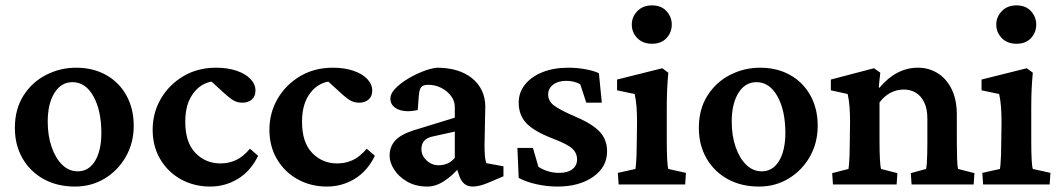

<svg xmlns="http://www.w3.org/2000/svg" viewBox="-20 -685 3934 713"><path d="M258.8 7.8Q192.4 7.8 142.1 -20Q91.8 -47.9 63.5 -97.2Q35.2 -146.5 35.2 -210Q35.2 -279.3 66.9 -329.6Q98.6 -379.9 150.9 -406.7Q203.1 -433.6 262.7 -433.6Q326.2 -433.6 374.5 -406.2Q422.9 -378.9 449.7 -330.1Q476.6 -281.2 476.6 -217.8Q476.6 -154.3 447.3 -103Q418 -51.8 368.7 -22Q319.3 7.8 258.8 7.8ZM268.6 -48.8Q295.9 -48.8 315.4 -65.9Q335 -83 345.7 -115.2Q356.4 -147.5 356.4 -190.4Q356.4 -274.4 327.1 -327.1Q297.9 -379.9 249 -379.9Q207 -379.9 182.1 -339.8Q157.2 -299.8 157.2 -233.4Q157.2 -180.7 171.9 -138.7Q186.5 -96.7 211.4 -72.8Q236.3 -48.8 268.6 -48.8Z M760.7 7.8Q701.2 7.8 652.8 -18.6Q604.5 -44.9 575.7 -92.8Q546.9 -140.6 546.9 -203.1Q546.9 -265.6 577.1 -317.9Q607.4 -370.1 660.6 -401.9Q713.9 -433.6 782.2 -433.6Q825.2 -433.6 858.4 -422.4Q891.6 -411.1 910.2 -391.6Q928.7 -372.1 928.7 -348.6Q928.7 -327.1 915 -315.4Q901.4 -303.7 880.9 -303.7Q863.3 -303.7 850.1 -310.5Q836.9 -317.4 819.3 -333L754.9 -391.6L799.8 -380.9Q767.6 -387.7 737.3 -372.6Q707 -357.4 687.5 -322.3Q668 -287.1 668 -232.4Q668 -156.2 705.6 -117.2Q743.2 -78.1 798.8 -78.1Q829.1 -78.1 856 -90.3Q882.8 -102.5 908.2 -132.8L938.5 -106.4Q911.1 -49.8 863.8 -21Q816.4 7.8 760.7 7.8Z M1194.3 7.8Q1134.8 7.8 1086.4 -18.6Q1038.1 -44.9 1009.3 -92.8Q980.5 -140.6 980.5 -203.1Q980.5 -265.6 1010.7 -317.9Q1041 -370.1 1094.2 -401.9Q1147.5 -433.6 1215.8 -433.6Q1258.8 -433.6 1292 -422.4Q1325.2 -411.1 1343.8 -391.6Q1362.3 -372.1 1362.3 -348.6Q1362.3 -327.1 1348.6 -315.4Q1335 -303.7 1314.5 -303.7Q1296.9 -303.7 1283.7 -310.5Q1270.5 -317.4 1252.9 -333L1188.5 -391.6L1233.4 -380.9Q1201.2 -387.7 1170.9 -372.6Q1140.6 -357.4 1121.1 -322.3Q1101.6 -287.1 1101.6 -232.4Q1101.6 -156.2 1139.2 -117.2Q1176.8 -78.1 1232.4 -78.1Q1262.7 -78.1 1289.6 -90.3Q1316.4 -102.5 1341.8 -132.8L1372.1 -106.4Q1344.7 -49.8 1297.4 -21Q1250 7.8 1194.3 7.8Z M1567.4 7.8Q1523.4 7.8 1491.7 -10.7Q1460 -29.3 1443.4 -55.7Q1426.8 -82 1426.8 -106.4Q1426.8 -140.6 1448.2 -163.6Q1469.7 -186.5 1516.6 -201.2L1668.9 -248V-288.1Q1668.9 -309.6 1655.3 -328.1Q1641.6 -346.7 1619.1 -358.4Q1596.7 -370.1 1570.3 -370.1Q1551.8 -370.1 1544.4 -361.8Q1537.1 -353.5 1535.2 -329.1L1531.2 -276.4Q1487.3 -266.6 1458.5 -278.8Q1429.7 -291 1429.7 -319.3Q1429.7 -336.9 1447.3 -355.5Q1464.8 -374 1491.7 -390.6Q1518.6 -407.2 1547.9 -418.9Q1577.1 -430.7 1601.6 -433.6Q1684.6 -433.6 1732.9 -394.5Q1781.2 -355.5 1782.2 -290L1779.3 -146.5Q1779.3 -121.1 1780.8 -105Q1782.2 -88.9 1786.1 -79.1L1849.6 -67.4V-30.3L1792 -5.9Q1775.4 1 1761.2 4.4Q1747.1 7.8 1735.4 7.8Q1700.2 7.8 1686.5 -29.3L1671.9 -72.3L1690.4 -68.4Q1660.2 -32.2 1628.9 -12.2Q1597.7 7.8 1567.4 7.8ZM1609.4 -71.3Q1626 -71.3 1641.1 -77.6Q1656.2 -84 1668.9 -98.6V-196.3L1588.9 -178.7Q1565.4 -173.8 1555.2 -162.1Q1544.9 -150.4 1544.9 -130.9Q1544.9 -107.4 1564 -89.4Q1583 -71.3 1609.4 -71.3Z M2049.8 7.8Q2010.7 7.8 1971.7 -1Q1932.6 -9.8 1906.2 -24.4L1901.4 -135.7H1959L1979.5 -65.4Q2014.6 -43 2056.6 -43Q2087.9 -43 2105.5 -56.6Q2123 -70.3 2123 -92.8Q2123 -116.2 2105.5 -132.8Q2087.9 -149.4 2034.2 -169.9Q1962.9 -197.3 1934.6 -227.5Q1906.2 -257.8 1906.2 -303.7Q1906.2 -341.8 1929.7 -371.1Q1953.1 -400.4 1994.6 -417Q2036.1 -433.6 2090.8 -433.6Q2121.1 -433.6 2152.3 -428.2Q2183.6 -422.9 2204.1 -413.1L2214.8 -303.7H2157.2L2134.8 -372.1Q2125 -377.9 2111.3 -381.3Q2097.7 -384.8 2084 -384.8Q2052.7 -384.8 2034.2 -370.6Q2015.6 -356.4 2015.6 -334Q2015.6 -309.6 2037.6 -293Q2059.6 -276.4 2116.2 -252Q2180.7 -224.6 2207.5 -195.3Q2234.4 -166 2234.4 -123Q2234.4 -64.5 2182.6 -28.3Q2130.9 7.8 2049.8 7.8Z M2277.3 0 2274.4 -43 2339.8 -57.6Q2340.8 -61.5 2341.8 -74.2Q2342.8 -86.9 2343.8 -107.9Q2344.7 -128.9 2344.7 -157.2L2345.7 -231.4Q2345.7 -261.7 2343.8 -287.6Q2341.8 -313.5 2336.9 -335.9L2271.5 -349.6V-389.6L2439.5 -431.6L2461.9 -415Q2459 -384.8 2457.5 -354Q2456.1 -323.2 2456.1 -283.2V-160.2Q2456.1 -124 2457.5 -94.7Q2459 -65.4 2461.9 -57.6L2527.3 -43L2524.4 0ZM2401.4 -522.5Q2367.2 -522.5 2346.7 -543.5Q2326.2 -564.5 2326.2 -593.8Q2326.2 -622.1 2346.7 -643.6Q2367.2 -665 2401.4 -665Q2435.5 -665 2455.1 -643.6Q2474.6 -622.1 2474.6 -593.8Q2474.6 -564.5 2455.1 -543.5Q2435.5 -522.5 2401.4 -522.5Z M2798.8 7.8Q2732.4 7.8 2682.1 -20Q2631.8 -47.9 2603.5 -97.2Q2575.2 -146.5 2575.2 -210Q2575.2 -279.3 2606.9 -329.6Q2638.7 -379.9 2690.9 -406.7Q2743.2 -433.6 2802.7 -433.6Q2866.2 -433.6 2914.6 -406.2Q2962.9 -378.9 2989.7 -330.1Q3016.6 -281.2 3016.6 -217.8Q3016.6 -154.3 2987.3 -103Q2958 -51.8 2908.7 -22Q2859.4 7.8 2798.8 7.8ZM2808.6 -48.8Q2835.9 -48.8 2855.5 -65.9Q2875 -83 2885.7 -115.2Q2896.5 -147.5 2896.5 -190.4Q2896.5 -274.4 2867.2 -327.1Q2837.9 -379.9 2789.1 -379.9Q2747.1 -379.9 2722.2 -339.8Q2697.3 -299.8 2697.3 -233.4Q2697.3 -180.7 2711.9 -138.7Q2726.6 -96.7 2751.5 -72.8Q2776.4 -48.8 2808.6 -48.8Z M3073.2 0 3070.3 -42 3130.9 -57.6Q3131.8 -61.5 3132.8 -73.7Q3133.8 -85.9 3134.8 -106.9Q3135.7 -127.9 3135.7 -157.2L3136.7 -231.4Q3136.7 -262.7 3134.8 -288.1Q3132.8 -313.5 3127.9 -335.9L3065.4 -349.6V-389.6L3225.6 -431.6L3249 -415L3243.2 -360.4L3246.1 -359.4Q3277.3 -396.5 3313 -415Q3348.6 -433.6 3388.7 -433.6Q3428.7 -433.6 3461.4 -413.6Q3494.1 -393.6 3513.7 -354.5Q3533.2 -315.4 3533.2 -258.8V-157.2Q3533.2 -124 3534.2 -95.2Q3535.2 -66.4 3538.1 -57.6L3598.6 -42L3595.7 0H3365.2L3362.3 -42L3418.9 -57.6Q3420.9 -65.4 3421.9 -80.1Q3422.9 -94.7 3423.3 -114.3Q3423.8 -133.8 3423.8 -154.3V-244.1Q3423.8 -282.2 3411.6 -306.2Q3399.4 -330.1 3379.9 -341.3Q3360.4 -352.5 3336.9 -352.5Q3309.6 -352.5 3286.6 -340.3Q3263.7 -328.1 3246.1 -304.7V-160.2Q3246.1 -123 3247.6 -94.2Q3249 -65.4 3252 -57.6L3312.5 -42L3309.6 0Z M3630.9 0 3627.9 -43 3693.4 -57.6Q3694.3 -61.5 3695.3 -74.2Q3696.3 -86.9 3697.3 -107.9Q3698.2 -128.9 3698.2 -157.2L3699.2 -231.4Q3699.2 -261.7 3697.3 -287.6Q3695.3 -313.5 3690.4 -335.9L3625 -349.6V-389.6L3793 -431.6L3815.4 -415Q3812.5 -384.8 3811 -354Q3809.6 -323.2 3809.6 -283.2V-160.2Q3809.6 -124 3811 -94.7Q3812.5 -65.4 3815.4 -57.6L3880.9 -43L3877.9 0ZM3754.9 -522.5Q3720.7 -522.5 3700.2 -543.5Q3679.7 -564.5 3679.7 -593.8Q3679.7 -622.1 3700.2 -643.6Q3720.7 -665 3754.9 -665Q3789.1 -665 3808.6 -643.6Q3828.1 -622.1 3828.1 -593.8Q3828.1 -564.5 3808.6 -543.5Q3789.1 -522.5 3754.9 -522.5Z"/></svg>

Font: Crimson Pro ExtraLight SemiBold
Style: Regular
Weight: 600
Version: Version 1.002